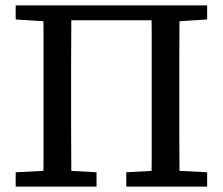

<svg xmlns="http://www.w3.org/2000/svg" viewBox="-20 -690 824 710"><path d="M140 0Q141 -52 141 -103.5Q141 -155 141 -207Q141 -259 141 -311V-360Q141 -411 141 -463Q141 -515 141 -567Q141 -619 140 -670H244Q244 -619 243.5 -567.5Q243 -516 243 -464Q243 -412 243 -360V-311Q243 -260 243 -207.5Q243 -155 243.5 -103.5Q244 -52 244 0ZM540 0Q541 -52 541 -103.5Q541 -155 541 -207Q541 -259 541 -311V-360Q541 -411 541 -463Q541 -515 541 -567Q541 -619 540 -670H644Q644 -619 643.5 -567.5Q643 -516 643 -464Q643 -412 643 -360V-311Q643 -260 643 -207.5Q643 -155 643.5 -103.5Q644 -52 644 0ZM38 0V-53L176 -60H208L337 -53V0ZM447 0V-53L576 -60H608L746 -53V0ZM38 -618V-670H173V-610H164ZM611 -610V-670H746V-618L620 -610ZM195 -615V-670H589V-615Z"/></svg>

Font: Source Serif 4
Style: Regular
Weight: 400
Designer: Frank Grießhammer
Foundry: Adobe Systems Incorporated
Version: Version 4.004;hotconv 1.0.116;makeotfexe 2.5.65601